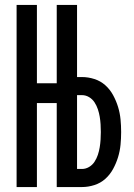

<svg xmlns="http://www.w3.org/2000/svg" viewBox="-20 -755 540 775"><path d="M47 0V-735H129V-419H209V-735H291V-444H311Q336 -444 361 -436Q386 -428 405 -411Q424 -394 436.5 -371Q449 -348 456.5 -323.5Q464 -299 466.5 -273.5Q469 -248 469 -222Q469 -196 466.5 -170.5Q464 -145 456.5 -120.5Q449 -96 436.5 -73Q424 -50 405 -33Q386 -16 361 -8Q336 0 311 0H209V-339H129V0ZM311 -73Q326 -73 339.5 -81Q353 -89 361.5 -102Q370 -115 375 -130Q380 -145 382.5 -160.5Q385 -176 386 -191.5Q387 -207 387 -222Q387 -238 386 -253.5Q385 -269 382.5 -284Q380 -299 375 -314Q370 -329 361.5 -342Q353 -355 339.5 -363Q326 -371 311 -371H291V-73Z"/></svg>

Font: Iosevka Medium
Style: Regular
Weight: 500
Monospace: yes
Designer: Belleve Invis
Foundry: Belleve Invis
Version: Version 32.5.0; ttfautohint (v1.8.4)